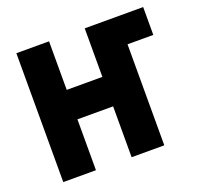

<svg xmlns="http://www.w3.org/2000/svg" viewBox="-103 -672 811 784"><g transform="rotate(-20 302.5 -280.0)"><path d="M44 0V-560H186V-349H341V-560H595V-439H483V0H341V-221H186V0Z"/></g></svg>

Font: Tektur SemiCondensed SemiBold
Style: Regular
Weight: 600
Width: 4
Designer: Adam Jagosz
Foundry: Adam Jagosz
Version: Version 1.005;gftools[0.9.30]